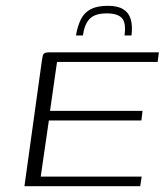

<svg xmlns="http://www.w3.org/2000/svg" viewBox="-20 -640 570 660"><path d="M64 0 124 -432Q126 -442 127 -448Q128 -454 133 -457Q138 -460 147 -460H526L522 -427H176L152 -259H470L466 -226H148L120 -33H467L462 0ZM351 -620Q385 -620 404 -608Q423 -596 429.5 -573.5Q436 -551 432 -518H408Q414 -562 399 -578Q384 -594 347 -594Q306 -594 288 -575Q270 -556 265 -518H241Q247 -552 258.5 -574.5Q270 -597 292 -608.5Q314 -620 351 -620Z"/></svg>

Font: Genos Light
Style: Italic
Weight: 300
Italic angle: -8°
Designer: Robert E. Leuschke
Foundry: Robert E. Leuschke
Version: Version 1.010